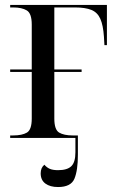

<svg xmlns="http://www.w3.org/2000/svg" viewBox="-20 -556 471 774"><path d="M21 0V-10H33Q69 -10 88.5 -21.5Q108 -33 108 -78V-266H21V-276H108V-457Q108 -502 88 -514Q68 -526 33 -526H21V-536H411V-374H401L399 -408Q396 -454 384.5 -480Q373 -506 348.5 -516Q324 -526 282 -526H199V-276H309V-266H199V-78Q199 -33 218.5 -21.5Q238 -10 273 -10H294V68Q294 131 280 164.5Q266 198 214 198Q182 198 163 184Q144 170 144 143Q144 120 159 108Q168 119 180.5 124.5Q193 130 214 130Q251 130 267.5 114Q284 98 284 58V0Z"/></svg>

Font: Noto Serif Display SemiCondensed
Style: Regular
Weight: 400
Width: 4
Designer: Monotype Design Team
Foundry: Monotype Imaging Inc.
Version: Version 2.009